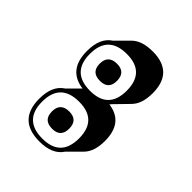

<svg xmlns="http://www.w3.org/2000/svg" viewBox="-35 -868 568 568"><g transform="rotate(-45 248.5 -584.0)"><path d="M67.9 -531.7Q35.2 -552.7 35.2 -606.9Q35.2 -696.8 124.5 -696.8Q179.2 -696.8 200.2 -663.6L236.3 -627.4Q245.6 -696.8 324.2 -696.8Q378.9 -696.8 399.9 -664.1L439 -625Q460.9 -603 460.9 -558.1Q460.9 -470.7 373 -470.7Q328.6 -470.7 306.6 -492.7L265.6 -532.7Q261.7 -535.6 259.3 -538.1Q250.5 -470.7 173.3 -470.7Q128.9 -470.7 106.9 -492.7ZM324.2 -571.3Q288.6 -571.3 288.6 -606.9Q288.6 -643.6 324.2 -643.6Q360.4 -643.6 360.4 -606.9Q360.4 -571.3 324.2 -571.3ZM124.5 -571.3Q88.4 -571.3 88.4 -606.9Q88.4 -643.6 124.5 -643.6Q160.6 -643.6 160.6 -606.9Q160.6 -571.3 124.5 -571.3ZM124.5 -530.3Q201.7 -530.3 201.7 -606.9Q201.7 -684.6 124.5 -684.6Q47.4 -684.6 47.4 -606.9Q47.4 -530.3 124.5 -530.3ZM324.2 -530.3Q401.4 -530.3 401.4 -606.9Q401.4 -684.6 324.2 -684.6Q247.1 -684.6 247.1 -606.9Q247.1 -530.3 324.2 -530.3Z"/></g></svg>

Font: Gondrin
Style: Regular
Weight: 400
Designer: Peter Wiegel, original typeface by Carl Albert Fahrenwaldt 1901
Foundry: Peter Wiegel
Version: Version 1.000 2010 initial release